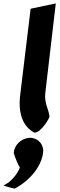

<svg xmlns="http://www.w3.org/2000/svg" viewBox="-37 -765 351 1122"><path d="M215 126C220 82 190 47 150 41C143 40 139 40 130 41C86 46 48 81 43 128C53 161 66 192 79 214C63 258 22 297 4 307L-17 319L4 326C19 331 34 334 49 337C136 291 205 210 215 126ZM163 10H165C203 10 252 -74 252 -83C249 -127 220 -159 228 -224L289 -745L142 -714L81 -210C68 -104 96 -26 163 10Z"/></svg>

Font: Bluebird
Style: SfBdObl
Weight: 700
Designer: Jasper
Foundry: Cannot Into Space Fonts
Version: Version 0.98